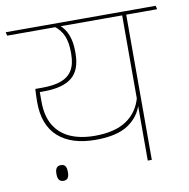

<svg xmlns="http://www.w3.org/2000/svg" viewBox="-92 -699 783 795"><g transform="rotate(-10 300.0 -302.0)"><path d="M487 -615H470V0H487ZM401 -610.5H617L613.5 -625.5H397.5ZM-17 -625.5 -13.5 -610.5H566L563 -625.5ZM206 -615H183.5Q211 -594 222.8 -566.2Q234.5 -538.5 234.5 -496.5V-490.5Q234.5 -447 218.5 -421.2Q202.5 -395.5 171 -384.2Q139.5 -373 92.5 -373H63.5L70 -357H96Q175.5 -357 214 -388Q252.5 -419 252.5 -490V-497.5Q252.5 -538.5 240.5 -568.2Q228.5 -598 206 -615ZM61 -321.5V-317Q61 -220.5 116.5 -171.2Q172 -122 273.5 -122Q363.5 -122 411 -154.2Q458.5 -186.5 472 -236.5H473.5L471.5 -266.5Q455 -204.5 406 -171.8Q357 -139 273.5 -139Q212.5 -139 169 -158.5Q125.5 -178 102.2 -217.5Q79 -257 79 -317V-366L63 -373Q62 -355.5 61.5 -343.8Q61 -332 61 -321.5ZM112.5 22Q125 22 130.5 14Q136 6 136 -8.5Q136 -9 136 -10.8Q136 -12.5 136 -13Q136 -28 130.5 -36Q125 -44 112.5 -44Q99.5 -44 93.8 -36Q88 -28 88 -13Q88 -12.5 88 -10.8Q88 -9 88 -8.5Q88 5.5 93.8 13.8Q99.5 22 112.5 22Z"/></g></svg>

Font: Anek Devanagari Thin
Style: Regular
Weight: 250
Designer: Kailash Malviya (Devanagari) & Yesha Goshar (Latin)
Foundry: Ek Type
Version: Version 1.003